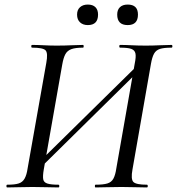

<svg xmlns="http://www.w3.org/2000/svg" viewBox="-20 -822 776 842"><path d="M143 -72 128 -88 606 -558 620 -542ZM12 0Q8 0 8 -6Q8 -12 12 -12Q45 -12 62 -17.5Q79 -23 88 -39Q97 -55 101 -83L183 -546Q191 -589 180 -601Q169 -613 121 -613Q117 -613 117 -619Q117 -625 121 -625Q144 -625 171.5 -623.5Q199 -622 228 -622Q265 -622 293.5 -623.5Q322 -625 344 -625Q347 -625 347 -619Q347 -613 344 -613Q311 -613 293 -606.5Q275 -600 266.5 -584Q258 -568 253 -539L172 -79Q167 -50 169.5 -36Q172 -22 188 -17Q204 -12 236 -12Q240 -12 240 -6Q240 0 236 0Q213 0 185 -1Q157 -2 122 -2Q91 -2 62 -1Q33 0 12 0ZM399 0Q396 0 396 -6Q396 -12 399 -12Q433 -12 451 -17.5Q469 -23 477.5 -39Q486 -55 490 -83L571 -544Q577 -573 574 -587.5Q571 -602 556 -607.5Q541 -613 507 -613Q503 -613 503 -619Q503 -625 507 -625Q530 -625 557.5 -623.5Q585 -622 620 -622Q651 -622 680.5 -623.5Q710 -625 732 -625Q736 -625 736 -619Q736 -613 732 -613Q699 -613 681.5 -607.5Q664 -602 655.5 -586.5Q647 -571 642 -542L561 -79Q553 -36 565 -24Q577 -12 624 -12Q628 -12 628 -6Q628 0 624 0Q601 0 572.5 -1Q544 -2 513 -2Q477 -2 448.5 -1Q420 0 399 0ZM365 -712Q344 -712 331 -724Q318 -736 318 -758Q318 -779 331 -790.5Q344 -802 365 -802Q387 -802 398.5 -790.5Q410 -779 410 -758Q410 -712 365 -712ZM540 -712Q494 -712 494 -758Q494 -779 506 -790.5Q518 -802 540 -802Q585 -802 585 -758Q585 -712 540 -712Z"/></svg>

Font: Cormorant Medium
Style: Italic
Weight: 500
Italic angle: -10°
Designer: Christian Thalmann (Catharsis Fonts)
Foundry: Catharsis Fonts
Version: Version 4.000